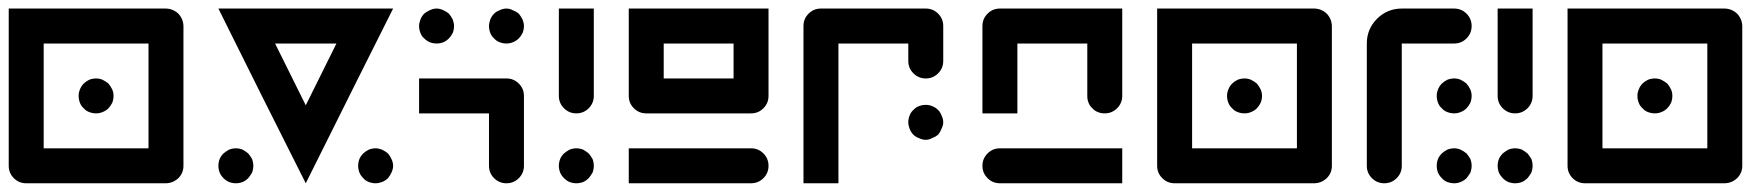

<svg xmlns="http://www.w3.org/2000/svg" viewBox="-20 -420 4013 440"><path d="M0 -400.4Q120.1 -400.4 359.4 -400.4Q376 -400.4 388.7 -388.7Q400.4 -376 400.4 -359.4Q400.4 -252.9 400.4 -40Q400.4 -23.4 388.7 -11.7Q376 0 359.4 0Q252.9 0 40 0Q23.4 0 11.7 -11.7Q0 -23.4 0 -40Q0 -129.9 0 -219.7Q0 -310.5 0 -400.4ZM320.3 -80.1Q320.3 -160.2 320.3 -320.3Q240.2 -320.3 80.1 -320.3Q80.1 -240.2 80.1 -80.1Q139.6 -80.1 200.2 -80.1Q259.8 -80.1 320.3 -80.1ZM228.5 -171.9Q222.7 -166 214.8 -163.1Q208 -160.2 200.2 -160.2Q192.4 -160.2 184.6 -163.1Q176.8 -166 171.9 -171.9Q166 -176.8 163.1 -184.6Q160.2 -192.4 160.2 -200.2Q160.2 -208 163.1 -214.8Q166 -222.7 171.9 -228.5Q176.8 -233.4 184.6 -237.3Q192.4 -240.2 200.2 -240.2Q208 -240.2 214.8 -237.3Q222.7 -233.4 228.5 -228.5Q233.4 -222.7 237.3 -214.8Q240.2 -208 240.2 -200.2Q240.2 -192.4 237.3 -184.6Q233.4 -176.8 228.5 -171.9Z M480.5 -400.4Q614.3 -400.4 880.9 -400.4Q813.5 -266.6 680.7 0Q630.9 -99.6 580.1 -200.2Q530.3 -299.8 480.5 -400.4ZM610.4 -320.3Q633.8 -273.4 680.7 -178.7Q704.1 -225.6 751 -320.3Q715.8 -320.3 680.7 -320.3Q645.5 -320.3 610.4 -320.3ZM548.8 -11.7Q543 -5.9 536.1 -2.9Q528.3 0 520.5 0Q512.7 0 504.9 -2.9Q498 -5.9 492.2 -11.7Q486.3 -17.6 483.4 -24.4Q480.5 -32.2 480.5 -40Q480.5 -47.9 483.4 -55.7Q486.3 -62.5 492.2 -68.4Q498 -73.2 504.9 -77.1Q512.7 -80.1 520.5 -80.1Q528.3 -80.1 536.1 -77.1Q543 -73.2 548.8 -68.4Q553.7 -62.5 557.6 -55.7Q560.5 -47.9 560.5 -40Q560.5 -32.2 557.6 -24.4Q553.7 -17.6 548.8 -11.7ZM869.1 -11.7Q863.3 -5.9 855.5 -2.9Q847.7 0 840.8 0Q833 0 825.2 -2.9Q817.4 -5.9 812.5 -11.7Q806.6 -17.6 803.7 -24.4Q800.8 -32.2 800.8 -40Q800.8 -47.9 803.7 -55.7Q806.6 -62.5 812.5 -68.4Q817.4 -73.2 825.2 -77.1Q833 -80.1 840.8 -80.1Q847.7 -80.1 855.5 -77.1Q863.3 -73.2 869.1 -68.4Q874 -62.5 877 -55.7Q880.9 -47.9 880.9 -40Q880.9 -32.2 877 -24.4Q874 -17.6 869.1 -11.7Z M1008.8 -332Q1002.9 -326.2 996.1 -323.2Q988.3 -320.3 980.5 -320.3Q972.7 -320.3 964.8 -323.2Q958 -326.2 952.1 -332Q946.3 -336.9 943.4 -344.7Q940.4 -352.5 940.4 -360.4Q940.4 -367.2 943.4 -375Q946.3 -382.8 952.1 -388.7Q958 -393.6 964.8 -396.5Q972.7 -400.4 980.5 -400.4Q988.3 -400.4 996.1 -396.5Q1002.9 -393.6 1008.8 -388.7Q1013.7 -382.8 1017.6 -375Q1020.5 -367.2 1020.5 -360.4Q1020.5 -352.5 1017.6 -344.7Q1013.7 -336.9 1008.8 -332ZM1168.9 -332Q1163.1 -326.2 1155.3 -323.2Q1148.4 -320.3 1140.6 -320.3Q1132.8 -320.3 1125 -323.2Q1117.2 -326.2 1112.3 -332Q1106.4 -336.9 1103.5 -344.7Q1100.6 -352.5 1100.6 -360.4Q1100.6 -367.2 1103.5 -375Q1106.4 -382.8 1112.3 -388.7Q1117.2 -393.6 1125 -396.5Q1132.8 -400.4 1140.6 -400.4Q1148.4 -400.4 1155.3 -396.5Q1163.1 -393.6 1168.9 -388.7Q1173.8 -382.8 1177.7 -375Q1180.7 -367.2 1180.7 -360.4Q1180.7 -352.5 1177.7 -344.7Q1173.8 -336.9 1168.9 -332ZM1140.6 -240.2Q1157.2 -240.2 1168.9 -228.5Q1180.7 -216.8 1180.7 -200.2Q1180.7 -146.5 1180.7 -40Q1180.7 -23.4 1168.9 -11.7Q1157.2 0 1140.6 0Q1124 0 1112.3 -11.7Q1100.6 -23.4 1100.6 -40Q1100.6 -80.1 1100.6 -160.2Q1046.9 -160.2 940.4 -160.2Q940.4 -186.5 940.4 -240.2Q990.2 -240.2 1040 -240.2Q1090.8 -240.2 1140.6 -240.2Z M1340.8 -400.4Q1340.8 -333 1340.8 -200.2Q1340.8 -183.6 1329.1 -171.9Q1317.4 -160.2 1300.8 -160.2Q1284.2 -160.2 1272.5 -171.9Q1260.7 -183.6 1260.7 -200.2Q1260.7 -266.6 1260.7 -400.4Q1280.3 -400.4 1300.8 -400.4Q1320.3 -400.4 1340.8 -400.4ZM1329.1 -11.7Q1323.2 -5.9 1316.4 -2.9Q1308.6 0 1300.8 0Q1293 0 1285.2 -2.9Q1278.3 -5.9 1272.5 -11.7Q1266.6 -17.6 1263.7 -24.4Q1260.7 -32.2 1260.7 -40Q1260.7 -47.9 1263.7 -55.7Q1266.6 -62.5 1272.5 -68.4Q1278.3 -73.2 1285.2 -77.1Q1293 -80.1 1300.8 -80.1Q1308.6 -80.1 1316.4 -77.1Q1323.2 -73.2 1329.1 -68.4Q1334 -62.5 1337.9 -55.7Q1340.8 -47.9 1340.8 -40Q1340.8 -32.2 1337.9 -24.4Q1334 -17.6 1329.1 -11.7Z M1701.2 -80.1Q1717.8 -80.1 1729.5 -68.4Q1741.2 -56.6 1741.2 -40Q1741.2 -23.4 1729.5 -11.7Q1717.8 0 1701.2 0Q1607.4 0 1420.9 0Q1420.9 -26.4 1420.9 -80.1Q1491.2 -80.1 1560.5 -80.1Q1630.9 -80.1 1701.2 -80.1ZM1420.9 -400.4Q1527.3 -400.4 1741.2 -400.4Q1741.2 -333 1741.2 -200.2Q1741.2 -183.6 1729.5 -171.9Q1717.8 -160.2 1701.2 -160.2Q1621.1 -160.2 1460.9 -160.2Q1444.3 -160.2 1432.6 -171.9Q1420.9 -183.6 1420.9 -200.2Q1420.9 -250 1420.9 -299.8Q1420.9 -349.6 1420.9 -400.4ZM1661.1 -240.2Q1661.1 -266.6 1661.1 -320.3Q1607.4 -320.3 1501 -320.3Q1501 -293 1501 -240.2Q1541 -240.2 1581.1 -240.2Q1621.1 -240.2 1661.1 -240.2Z M2141.6 -280.3Q2141.6 -263.7 2129.9 -252Q2118.2 -240.2 2101.6 -240.2Q2085 -240.2 2073.2 -252Q2061.5 -263.7 2061.5 -280.3Q2061.5 -293 2061.5 -320.3Q2007.8 -320.3 1901.4 -320.3Q1901.4 -212.9 1901.4 0Q1875 0 1821.3 0Q1821.3 -120.1 1821.3 -360.4Q1821.3 -377 1833 -388.7Q1844.7 -400.4 1861.3 -400.4Q1941.4 -400.4 2101.6 -400.4Q2118.2 -400.4 2129.9 -388.7Q2141.6 -377 2141.6 -360.4Q2141.6 -339.8 2141.6 -320.3Q2141.6 -299.8 2141.6 -280.3ZM2129.9 -111.3Q2124 -106.4 2116.2 -103.5Q2109.4 -99.6 2101.6 -99.6Q2093.8 -99.6 2085.9 -103.5Q2078.1 -106.4 2073.2 -111.3Q2067.4 -117.2 2064.5 -125Q2061.5 -132.8 2061.5 -139.6Q2061.5 -147.5 2064.5 -155.3Q2067.4 -163.1 2073.2 -168Q2078.1 -173.8 2085.9 -176.8Q2093.8 -179.7 2101.6 -179.7Q2109.4 -179.7 2116.2 -176.8Q2124 -173.8 2129.9 -168Q2134.8 -163.1 2137.7 -155.3Q2141.6 -147.5 2141.6 -139.6Q2141.6 -132.8 2137.7 -125Q2134.8 -117.2 2129.9 -111.3Z M2271.5 0Q2254.9 0 2243.2 -11.7Q2231.4 -23.4 2231.4 -40Q2231.4 -56.6 2243.2 -68.4Q2254.9 -80.1 2271.5 -80.1Q2365.2 -80.1 2551.8 -80.1Q2551.8 -53.7 2551.8 0Q2481.4 0 2411.1 0Q2341.8 0 2271.5 0ZM2551.8 -200.2Q2551.8 -183.6 2540 -171.9Q2528.3 -160.2 2511.7 -160.2Q2502.9 -160.2 2496.1 -163.1Q2488.3 -166 2483.4 -171.9Q2477.5 -176.8 2474.6 -184.6Q2471.7 -191.4 2471.7 -200.2Q2471.7 -240.2 2471.7 -320.3Q2418 -320.3 2311.5 -320.3Q2311.5 -266.6 2311.5 -160.2Q2285.2 -160.2 2231.4 -160.2Q2231.4 -226.6 2231.4 -360.4Q2231.4 -377 2243.2 -388.7Q2254.9 -400.4 2271.5 -400.4Q2365.2 -400.4 2551.8 -400.4Q2551.8 -349.6 2551.8 -299.8Q2551.8 -250 2551.8 -200.2Z M2631.8 -400.4Q2752 -400.4 2991.2 -400.4Q3007.8 -400.4 3020.5 -388.7Q3032.2 -376 3032.2 -359.4Q3032.2 -252.9 3032.2 -40Q3032.2 -23.4 3020.5 -11.7Q3007.8 0 2991.2 0Q2884.8 0 2671.9 0Q2655.3 0 2643.6 -11.7Q2631.8 -23.4 2631.8 -40Q2631.8 -129.9 2631.8 -219.7Q2631.8 -310.5 2631.8 -400.4ZM2952.1 -80.1Q2952.1 -160.2 2952.1 -320.3Q2872.1 -320.3 2711.9 -320.3Q2711.9 -240.2 2711.9 -80.1Q2771.5 -80.1 2832 -80.1Q2891.6 -80.1 2952.1 -80.1ZM2860.4 -171.9Q2854.5 -166 2846.7 -163.1Q2839.8 -160.2 2832 -160.2Q2824.2 -160.2 2816.4 -163.1Q2808.6 -166 2803.7 -171.9Q2797.9 -176.8 2794.9 -184.6Q2792 -192.4 2792 -200.2Q2792 -208 2794.9 -214.8Q2797.9 -222.7 2803.7 -228.5Q2808.6 -233.4 2816.4 -237.3Q2824.2 -240.2 2832 -240.2Q2839.8 -240.2 2846.7 -237.3Q2854.5 -233.4 2860.4 -228.5Q2865.2 -222.7 2869.1 -214.8Q2872.1 -208 2872.1 -200.2Q2872.1 -192.4 2869.1 -184.6Q2865.2 -176.8 2860.4 -171.9Z M3312.5 -320.3Q3272.5 -320.3 3192.4 -320.3Q3192.4 -226.6 3192.4 -40Q3192.4 -23.4 3180.7 -11.7Q3168.9 0 3152.3 0Q3135.7 0 3124 -11.7Q3112.3 -23.4 3112.3 -40Q3112.3 -133.8 3112.3 -320.3Q3112.3 -353.5 3135.7 -377Q3159.2 -400.4 3192.4 -400.4Q3232.4 -400.4 3312.5 -400.4Q3329.1 -400.4 3340.8 -388.7Q3352.5 -377 3352.5 -360.4Q3352.5 -343.8 3340.8 -332Q3329.1 -320.3 3312.5 -320.3ZM3340.8 -11.7Q3335 -5.9 3327.1 -2.9Q3320.3 0 3312.5 0Q3304.7 0 3296.9 -2.9Q3289.1 -5.9 3284.2 -11.7Q3278.3 -17.6 3275.4 -24.4Q3272.5 -32.2 3272.5 -40Q3272.5 -47.9 3275.4 -55.7Q3278.3 -62.5 3284.2 -68.4Q3289.1 -73.2 3296.9 -77.1Q3304.7 -80.1 3312.5 -80.1Q3320.3 -80.1 3327.1 -77.1Q3335 -73.2 3340.8 -68.4Q3345.7 -62.5 3349.6 -55.7Q3352.5 -47.9 3352.5 -40Q3352.5 -32.2 3349.6 -24.4Q3345.7 -17.6 3340.8 -11.7ZM3340.8 -171.9Q3335 -166 3327.1 -163.1Q3320.3 -160.2 3312.5 -160.2Q3304.7 -160.2 3296.9 -163.1Q3289.1 -166 3284.2 -171.9Q3278.3 -176.8 3275.4 -184.6Q3272.5 -192.4 3272.5 -200.2Q3272.5 -208 3275.4 -214.8Q3278.3 -222.7 3284.2 -228.5Q3289.1 -233.4 3296.9 -237.3Q3304.7 -240.2 3312.5 -240.2Q3320.3 -240.2 3327.1 -237.3Q3335 -233.4 3340.8 -228.5Q3345.7 -222.7 3349.6 -214.8Q3352.5 -208 3352.5 -200.2Q3352.5 -192.4 3349.6 -184.6Q3345.7 -176.8 3340.8 -171.9Z M3492.2 -400.4Q3492.2 -333 3492.2 -200.2Q3492.2 -183.6 3480.5 -171.9Q3468.8 -160.2 3452.1 -160.2Q3435.5 -160.2 3423.8 -171.9Q3412.1 -183.6 3412.1 -200.2Q3412.1 -266.6 3412.1 -400.4Q3431.6 -400.4 3452.1 -400.4Q3471.7 -400.4 3492.2 -400.4ZM3480.5 -11.7Q3474.6 -5.9 3467.8 -2.9Q3460 0 3452.1 0Q3444.3 0 3436.5 -2.9Q3429.7 -5.9 3423.8 -11.7Q3418 -17.6 3415 -24.4Q3412.1 -32.2 3412.1 -40Q3412.1 -47.9 3415 -55.7Q3418 -62.5 3423.8 -68.4Q3429.7 -73.2 3436.5 -77.1Q3444.3 -80.1 3452.1 -80.1Q3460 -80.1 3467.8 -77.1Q3474.6 -73.2 3480.5 -68.4Q3485.4 -62.5 3489.3 -55.7Q3492.2 -47.9 3492.2 -40Q3492.2 -32.2 3489.3 -24.4Q3485.4 -17.6 3480.5 -11.7Z M3572.3 -400.4Q3692.4 -400.4 3931.6 -400.4Q3948.2 -400.4 3960.9 -388.7Q3972.7 -376 3972.7 -359.4Q3972.7 -252.9 3972.7 -40Q3972.7 -23.4 3960.9 -11.7Q3948.2 0 3931.6 0Q3825.2 0 3612.3 0Q3595.7 0 3584 -11.7Q3572.3 -23.4 3572.3 -40Q3572.3 -129.9 3572.3 -219.7Q3572.3 -310.5 3572.3 -400.4ZM3892.6 -80.1Q3892.6 -160.2 3892.6 -320.3Q3812.5 -320.3 3652.3 -320.3Q3652.3 -240.2 3652.3 -80.1Q3711.9 -80.1 3772.5 -80.1Q3832 -80.1 3892.6 -80.1ZM3800.8 -171.9Q3794.9 -166 3787.1 -163.1Q3780.3 -160.2 3772.5 -160.2Q3764.6 -160.2 3756.8 -163.1Q3749 -166 3744.1 -171.9Q3738.3 -176.8 3735.4 -184.6Q3732.4 -192.4 3732.4 -200.2Q3732.4 -208 3735.4 -214.8Q3738.3 -222.7 3744.1 -228.5Q3749 -233.4 3756.8 -237.3Q3764.6 -240.2 3772.5 -240.2Q3780.3 -240.2 3787.1 -237.3Q3794.9 -233.4 3800.8 -228.5Q3805.7 -222.7 3809.6 -214.8Q3812.5 -208 3812.5 -200.2Q3812.5 -192.4 3809.6 -184.6Q3805.7 -176.8 3800.8 -171.9Z"/></svg>

Font: Stray Robotalk
Style: Regular
Weight: 400
Designer: Faina Iasen
Version: Version 1.0